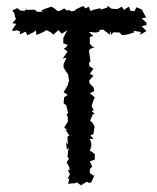

<svg xmlns="http://www.w3.org/2000/svg" viewBox="-20 -610 522 637"><path d="M34 -510 46 -506V-496L65 -505L71 -493L91 -503L99 -509L101 -494L120 -502L135 -510C139 -508 143 -505 148 -503L157 -495L174 -510L185 -498L203 -510L190 -484V-466L205 -461L197 -451L191 -449L204 -439L188 -415L201 -419L191 -398V-386C195 -379 200 -372 204 -365L205 -368L206 -362L209 -342L205 -329H206L191 -304L204 -296L201 -292L193 -288L191 -268L200 -260L206 -234L201 -232L205 -221V-206C201 -200 197 -193 193 -187L204 -178L197 -180L210 -160L204 -157L205 -131L199 -137L202 -114L210 -120L206 -111L204 -90L209 -83L201 -72L210 -55L211 -45L205 -46L212 -32L204 -16L210 -18L206 0L222 -2L225 -1L235 -5L252 7L248 5L268 -7L275 -3L284 -6L282 -3L294 -30L291 -27L278 -36V-49L286 -57L278 -75L294 -80L295 -98L283 -108L278 -109L283 -126V-135L278 -150L291 -148L280 -161L290 -165L292 -180L294 -190L286 -204L279 -209L288 -231L295 -232L283 -242L291 -243L284 -259L288 -271L294 -287L278 -301L292 -307L291 -319L277 -334L276 -343L290 -359L278 -365L290 -382L277 -390L275 -401L280 -406C279 -412 279 -418 278 -424L275 -441L279 -448L294 -453L287 -455L278 -465V-487L289 -491L275 -504L299 -502L311 -506L309 -510L322 -512L344 -495L347 -507L349 -494L356 -503L377 -502L384 -494H393L405 -496L426 -503L422 -508L447 -504L445 -495L466 -507L450 -523L466 -527V-535L450 -549L465 -552L451 -577L456 -576L433 -586L426 -573L413 -574L408 -588L392 -578L395 -572L384 -588L370 -580L350 -581L339 -589H334L337 -585L313 -578L314 -583L288 -577L281 -573L274 -588L264 -582L256 -590L251 -588L232 -579L226 -573H211L213 -577L202 -575L193 -582L178 -574H170L162 -581L151 -588L127 -580L116 -574L123 -571H103L95 -578H92L66 -577L70 -585L62 -574L48 -575L37 -583L21 -575L28 -565L30 -554L33 -547L21 -533L34 -531L19 -509L29 -507Z"/></svg>

Font: Charger Distortion
Style: 1
Weight: 400
Designer: Jasper
Foundry: Cannot Into Space Fonts
Version: Version 0.98